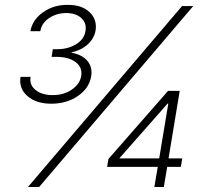

<svg xmlns="http://www.w3.org/2000/svg" viewBox="-20 -752 817 772"><path d="M186 -335Q126 -335 90.6 -365.5Q55.2 -396 62.5 -442.9H103Q97.7 -410.2 123.3 -389.9Q148.9 -369.6 191.9 -369.6Q237.3 -369.6 269.3 -392.1Q301.3 -414.6 306.6 -446.8Q312 -481 284.2 -502.2Q256.3 -523.4 206.5 -523.4H187.5L192.4 -554.2H211.4Q254.9 -554.7 286.9 -574.7Q318.8 -594.7 323.7 -627.4Q329.1 -658.2 307.6 -678.7Q286.1 -699.2 246.6 -699.7Q207 -699.2 177 -679Q147 -658.7 142.1 -626.5H102.1Q110.8 -672.9 153.3 -702.9Q195.8 -732.9 252 -732.4Q308.6 -732.9 339.8 -703.4Q371.1 -673.8 364.3 -629.4Q358.4 -596.7 332.3 -573.2Q306.2 -549.8 267.6 -541.5V-540Q311 -532.2 331.8 -506.6Q352.5 -481 346.7 -445.3Q338.9 -397.9 293.9 -366.5Q249 -335 186 -335ZM92.3 0 711.9 -727.5H756.8L137.2 0ZM410.6 -81.1 416 -112.8 655.8 -386.7H702.6L657.7 -115.2H712.9L707 -81.1H652.3L638.7 0H600.6L614.3 -81.1ZM620.1 -115.2 656.7 -335.4H653.8L460.9 -116.7V-115.2Z"/></svg>

Font: Inter Extra Light
Style: Italic
Weight: 200
Italic angle: -9.39999°
Designer: Rasmus Andersson
Foundry: rsms
Version: Version 4.000;git-3c8e0fc